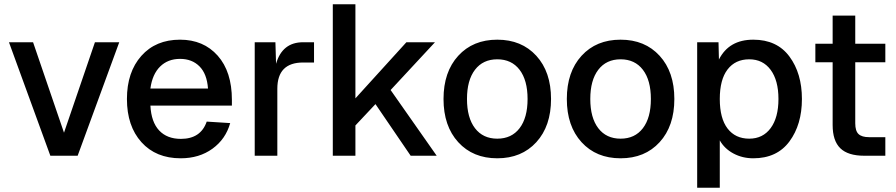

<svg xmlns="http://www.w3.org/2000/svg" viewBox="-20 -730 4202 900"><path d="M216 0 22 -532H135L280 -108L425 -532H539L344 0Z M827 12Q711 12 643 -63.5Q575 -139 575 -266Q575 -392 642.5 -468Q710 -544 824 -544Q934 -544 1000.5 -469Q1067 -394 1067 -262V-235H685Q689 -158 726 -118.5Q763 -79 828 -79Q921 -79 949 -160L1059 -153Q1038 -78 976 -33Q914 12 827 12ZM685 -315H955Q950 -384 915 -419Q880 -454 824 -454Q767 -454 730.5 -418Q694 -382 685 -315Z M1174 0V-532H1271L1274 -431Q1303 -532 1401 -532H1452V-437H1401Q1280 -437 1280 -314V0Z M1540 0V-710H1646V-269L1885 -532H2019L1811 -308L2027 0H1905L1740 -242L1646 -142V0Z M2494 -63.5Q2425 12 2311 12Q2197 12 2128 -63.5Q2059 -139 2059 -266Q2059 -393 2128 -468.5Q2197 -544 2311 -544Q2425 -544 2494 -468.5Q2563 -393 2563 -266Q2563 -139 2494 -63.5ZM2206.5 -129Q2244 -80 2311 -80Q2378 -80 2415.5 -129Q2453 -178 2453 -266Q2453 -354 2415.5 -403Q2378 -452 2311 -452Q2244 -452 2206.5 -403Q2169 -354 2169 -266Q2169 -178 2206.5 -129Z M3072 -63.5Q3003 12 2889 12Q2775 12 2706 -63.5Q2637 -139 2637 -266Q2637 -393 2706 -468.5Q2775 -544 2889 -544Q3003 -544 3072 -468.5Q3141 -393 3141 -266Q3141 -139 3072 -63.5ZM2784.5 -129Q2822 -80 2889 -80Q2956 -80 2993.5 -129Q3031 -178 3031 -266Q3031 -354 2993.5 -403Q2956 -452 2889 -452Q2822 -452 2784.5 -403Q2747 -354 2747 -266Q2747 -178 2784.5 -129Z M3248 150V-532H3348L3350 -451Q3397 -544 3511 -544Q3622 -544 3680.5 -465Q3739 -386 3739 -266Q3739 -146 3680.5 -67Q3622 12 3511 12Q3460 12 3418 -10.5Q3376 -33 3354 -72V150ZM3492 -80Q3556 -80 3592.5 -129.5Q3629 -179 3629 -266Q3629 -353 3592.5 -402.5Q3556 -452 3492 -452Q3427 -452 3390.5 -404.5Q3354 -357 3354 -266Q3354 -175 3390.5 -127.5Q3427 -80 3492 -80Z M4031 0Q3955 0 3919 -35Q3883 -70 3883 -144V-438H3802V-525H3883V-657H3989V-525H4130V-438H3989V-152Q3989 -116 4004.5 -101.5Q4020 -87 4054 -87H4130V0Z"/></svg>

Font: Txt Sans Medium
Style: Regular
Weight: 500
Designer: Open Source
Foundry: XRLN
Version: Version 1.0